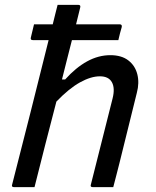

<svg xmlns="http://www.w3.org/2000/svg" viewBox="-20 -770 640 790"><path d="M38 0Q26 0 30 -11Q68 -159 105.5 -307.5Q143 -456 180 -605H115Q104 -605 107 -616Q110 -630 113.5 -643Q117 -656 120 -670H197Q203 -696 208.5 -716.5Q214 -737 217 -750H302Q313 -750 310 -739Q302 -706 293 -670H472Q483 -670 481 -659Q477 -645 473.5 -632Q470 -619 467 -605H276Q266 -565 255.5 -524.5Q245 -484 235 -443H248Q292 -492 338.5 -517.5Q385 -543 434 -543Q480 -543 508 -521.5Q536 -500 545 -464.5Q554 -429 543 -388L471 -97Q465 -74 459 -50Q453 -26 446 0H362Q350 0 354 -11Q398 -188 443 -364Q454 -407 440.5 -431.5Q427 -456 391 -456Q354 -456 309 -431Q264 -406 212 -352Q189 -264 166.5 -176Q144 -88 122 0Z"/></svg>

Font: Recursive Mn Lnr St
Style: Italic
Weight: 400
Italic angle: -15°
Monospace: yes
Version: Version 1.079;hotconv 1.0.112;makeotfexe 2.5.65598; ttfautoh